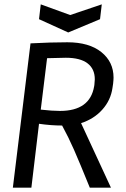

<svg xmlns="http://www.w3.org/2000/svg" viewBox="-20 -861 580 881"><path d="M501 -505Q501 -495 499 -477L496 -457Q488 -401 449.5 -358Q411 -315 352 -296L489 0H392Q345 -116 319.5 -174Q294 -232 265 -285Q214 -285 159 -293L124 0H39L120 -662Q213 -667 289 -667Q389 -667 445 -622Q501 -577 501 -505ZM196 -594 167 -358Q220 -352 255 -352Q393 -352 412 -465L413 -471Q415 -489 415 -497Q415 -545 381.5 -570.5Q348 -596 282 -596ZM302 -792 447 -841 439 -773 293 -712 159 -773 167 -841Z"/></svg>

Font: Ropa Sans
Style: Italic
Weight: 400
Version: Version 1.100